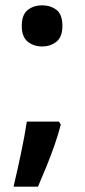

<svg xmlns="http://www.w3.org/2000/svg" viewBox="-20 -574 319 723"><path d="M209 -105Q200 -70 186 -29.5Q172 11 155.5 51.5Q139 92 123 129H31Q38 100 45 68Q52 36 59 3.5Q66 -29 71.5 -59.5Q77 -90 81 -116H202ZM62 -476Q62 -519 84.5 -536.5Q107 -554 138 -554Q170 -554 192.5 -537Q215 -520 215 -476Q215 -435 192.5 -417Q170 -399 138 -399Q107 -399 84.5 -417Q62 -435 62 -476Z"/></svg>

Font: Noto Sans Armenian SemiBold
Style: Regular
Weight: 600
Designer: Monotype Design Team
Foundry: Monotype Imaging Inc.
Version: Version 2.007